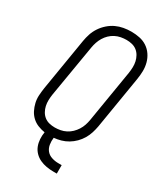

<svg xmlns="http://www.w3.org/2000/svg" viewBox="-224 -834 947 1101"><g transform="rotate(30 250.0 -283.5)"><path d="M322 176Q298 176 275 172Q252 168 231.5 158.5Q211 149 195.5 133Q180 117 172 96.5Q164 76 162.5 52.5Q161 29 165 6Q140 2 118 -7Q96 -16 79 -32Q62 -48 51.5 -69Q41 -90 35.5 -113.5Q30 -137 31.5 -162Q33 -187 37 -213L94 -558Q98 -582 106 -606.5Q114 -631 129 -653.5Q144 -676 164.5 -694Q185 -712 208.5 -723Q232 -734 257.5 -738.5Q283 -743 308 -743Q336 -743 363 -737.5Q390 -732 412 -717.5Q434 -703 449 -681Q464 -659 471 -633Q478 -607 477.5 -579Q477 -551 472 -522L415 -177Q411 -155 404 -132.5Q397 -110 384.5 -89Q372 -68 354.5 -50.5Q337 -33 316 -20.5Q295 -8 272 -1.5Q249 5 226 7Q223 30 226.5 52Q230 74 243 90Q256 106 277.5 113Q299 120 321 120H344V176ZM201 -47Q219 -47 238 -50.5Q257 -54 274.5 -63Q292 -72 306 -85.5Q320 -99 330.5 -115.5Q341 -132 347 -150Q353 -168 356 -186L413 -531Q416 -551 416.5 -570Q417 -589 413 -607Q409 -625 400 -641Q391 -657 377 -668Q363 -679 345 -683.5Q327 -688 308 -688Q290 -688 271 -684.5Q252 -681 234.5 -672Q217 -663 203 -649.5Q189 -636 179 -619.5Q169 -603 163 -585Q157 -567 154 -549L96 -204Q93 -184 92.5 -165Q92 -146 96 -128Q100 -110 109 -94Q118 -78 132 -67Q146 -56 164 -51.5Q182 -47 201 -47Z"/></g></svg>

Font: Iosevka Light
Style: Italic
Weight: 300
Italic angle: -9°
Monospace: yes
Designer: Belleve Invis
Foundry: Belleve Invis
Version: Version 32.5.0; ttfautohint (v1.8.4)